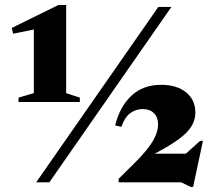

<svg xmlns="http://www.w3.org/2000/svg" viewBox="-20 -733 862 772"><path d="M125.5 0 616.5 -705H669L178.5 0ZM657.5 -52.5 784.5 -166.5H796L756.5 18.5H746.5L708.5 0H457V-14L523.5 -80Q558.5 -115 578.5 -142Q598.5 -169 607 -191.2Q615.5 -213.5 615.5 -233Q615.5 -261.5 599 -278Q582.5 -294.5 553.5 -294.5Q526 -294.5 503.5 -277.8Q481 -261 468 -223L443 -228.5Q461.5 -304.5 508.5 -348.2Q555.5 -392 628.5 -392Q690 -392 727.8 -362Q765.5 -332 765.5 -280.5Q765.5 -250 749.2 -224.2Q733 -198.5 698.5 -173.2Q664 -148 608.5 -118.5L570 -98L570.5 -115H772.5ZM116 -358.5V-658L188.5 -629L33 -597.5L27 -620.5L215 -713H246V-358.5L301 -340.5V-323H54.5V-340.5Z"/></svg>

Font: Newsreader 60pt ExtraBold
Style: Regular
Weight: 800
Designer: Hugues Gentile
Foundry: Production Type
Version: Version 1.003